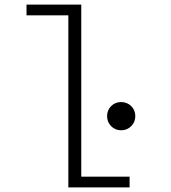

<svg xmlns="http://www.w3.org/2000/svg" viewBox="-20 -820 750 840"><path d="M335.5 -47H547V0H279V-753H96V-800H335.5ZM554 -268Q536 -250 510 -250Q484 -250 466.2 -268Q448.5 -286 448.5 -312Q448.5 -338 466.2 -355.8Q484 -373.5 510 -373.5Q536 -373.5 554 -355.8Q572 -338 572 -312Q572 -286 554 -268Z"/></svg>

Font: League Mono UltraLight
Style: Regular
Weight: 200
Width: 6
Designer: Tyler Finck
Foundry: The League of Moveable Type / Tyler Finck
Version: Version 2.210